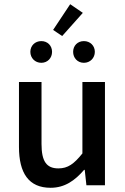

<svg xmlns="http://www.w3.org/2000/svg" viewBox="-20 -879 593 911"><path d="M232 -737 275 -708 373 -818 313 -859ZM124 -633C124 -604 146 -581 176 -581C206 -581 227 -604 227 -633C227 -662 206 -684 176 -684C146 -684 124 -662 124 -633ZM327 -633C327 -604 348 -581 378 -581C408 -581 430 -604 430 -633C430 -662 408 -684 378 -684C348 -684 327 -662 327 -633ZM70 -182C70 -58 116 12 220 12C287 12 335 -22 379 -73H382L390 0H478V-490H371V-151C331 -101 302 -80 257 -80C201 -80 177 -113 177 -196V-490H70Z"/></svg>

Font: Cambridge Sans Medium
Style: Regular
Weight: 500
Version: Version 2.020;PS 002.020;hotconv 1.0.88;makeotf.lib2.5.64775